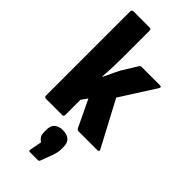

<svg xmlns="http://www.w3.org/2000/svg" viewBox="-297 -736 1060 1060"><g transform="rotate(45 232.5 -206.0)"><path d="M49 0Q36 0 36 -13V-670Q36 -683 49 -683H174Q187 -683 187 -670V-459Q187 -425 185.5 -383.5Q184 -342 181 -307H184Q196 -332 207.5 -357Q219 -382 232 -406L284 -490Q288 -498 298 -498H441Q449 -498 450.5 -493.5Q452 -489 448 -483L318 -279L457 -17Q462 -10 459.5 -5Q457 0 450 0H305Q294 0 289 -8L213 -167L187 -131V-13Q187 0 175 0ZM195 271Q183 271 186 259L199 189Q187 182 179 170Q171 158 171 134V117Q171 87 188.5 71.5Q206 56 237 56Q270 56 287.5 71.5Q305 87 305 117V136Q305 151 302.5 163Q300 175 295 190L268 261Q265 271 256 271Z"/></g></svg>

Font: Sofia Sans Condensed Black
Style: Regular
Weight: 900
Designer: Botio Nikoltchev, Ani Petrova
Foundry: lettersoup
Version: Version 4.101